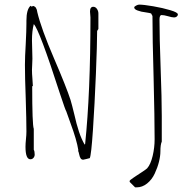

<svg xmlns="http://www.w3.org/2000/svg" viewBox="-20 -684 831 827"><path d="M538.6 98.1 539.1 100.1 562 123H568.8Q592.8 123 613.5 106.4Q634.3 89.8 646.5 63.5Q658.2 38.6 664.6 13.4Q670.9 -11.7 670.9 -32.2Q670.9 -61 676.8 -74.2V-184.1Q676.8 -259.3 671.9 -391.1Q667 -522.9 667 -599.1Q667 -619.1 675.8 -619.1Q686.5 -619.1 703.1 -614.3Q720.7 -608.9 730 -608.9Q736.3 -608.9 741.2 -612.5Q746.1 -616.2 746.1 -622.1Q746.1 -630.4 713.6 -640.1Q681.2 -649.9 639.9 -657Q598.6 -664.1 579.1 -664.1Q574.2 -664.1 566.2 -659.9Q558.1 -655.8 558.1 -651.9Q558.1 -644 572.8 -638.7Q588.4 -632.8 606.9 -630.9Q627 -627.9 630.9 -626L636.7 -615.2Q636.7 -518.6 641.6 -349.6Q646 -172.4 646 -84Q646 -48.3 637.5 -12.2Q628.9 23.9 613.8 41Q610.8 44.4 590.8 57.6L568.4 72.3L554.7 81.5Q538.1 92.3 538.1 96.2ZM284.2 -151.9Q310.5 -81.1 317.4 -37.1L316.4 -34.2Q318.8 -30.3 320.8 -20Q323.2 -8.3 327.1 -2.2Q331.1 3.9 338.4 3.9Q340.3 3.9 349.1 1.5L349.6 2V1.5Q361.3 -2 366.7 -2.9Q373 -15.6 380.4 -125Q387.7 -234.4 393.1 -365.2Q398.4 -496.1 398.4 -550.8L403.8 -559.1V-626Q403.8 -636.7 397.5 -645.8Q391.1 -654.8 381.8 -654.8Q367.7 -654.8 367.7 -633.8L368.7 -621.1L369.6 -608.9Q369.6 -284.7 346.7 -64L344.7 -61Q330.6 -85.4 320.1 -116.9Q309.6 -148.4 299.8 -192.4Q290 -232.9 283.7 -253.9Q265.6 -309.6 212.4 -433.1Q157.7 -560.1 140.6 -631.8L139.6 -637.2L138.2 -643.1Q136.2 -648.4 133.8 -651.9Q129.4 -656.2 124.5 -658.2L114.7 -655.8L111.8 -659.2Q93.8 -644 93.8 -594.7V-582Q93.8 -553.2 90.8 -493.7Q87.4 -438.5 87.4 -404.8Q87.4 -350.1 90.8 -261.2Q93.8 -165.5 93.8 -117.2Q93.8 -103.5 91.8 -84.5Q89.8 -64.9 89.8 -51.8Q89.8 2 110.8 2Q119.1 2 124.3 -4.2Q129.4 -10.3 129.4 -18.1Q129.4 -32.2 125.5 -39.1V-128.9Q118.7 -147 118.7 -313H121.6L119.6 -345.2Q117.7 -366.7 117.7 -382.8L118.7 -406.7L119.6 -431.2L118.7 -470.2L117.7 -509.8Q117.7 -550.3 125.5 -580.1Q148.9 -557.6 238.8 -278.8Q262.2 -208 265.6 -204.1Q270.5 -189 284.2 -151.9Z"/></svg>

Font: Amatica SC
Style: Regular
Weight: 400
Version: Version 2.000